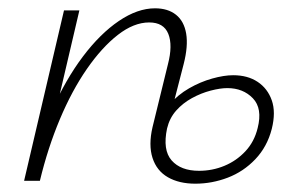

<svg xmlns="http://www.w3.org/2000/svg" viewBox="-20 -435 717 462"><path d="M450 7Q411 7 384 -8.5Q357 -24 347 -55Q337 -86 347 -129L384 -280Q396 -326 385 -353.5Q374 -381 339 -381Q302 -381 263.5 -351Q225 -321 189 -269Q153 -217 124 -148Q95 -79 76 0H47Q70 -91 104 -167.5Q138 -244 179.5 -299Q221 -354 266 -384.5Q311 -415 353 -415Q384 -415 403.5 -399.5Q423 -384 428 -354Q433 -324 422 -281L382 -126Q371 -74 393 -49Q415 -24 459 -24Q491 -24 520 -36Q549 -48 570.5 -71Q592 -94 600 -127Q612 -174 588.5 -198.5Q565 -223 527 -223Q510 -223 487 -217Q464 -211 442 -199Q420 -187 404 -169Q388 -151 382 -126H357Q366 -159 387 -183Q408 -207 435 -222.5Q462 -238 490.5 -246Q519 -254 541 -254Q576 -254 600 -238Q624 -222 634 -193.5Q644 -165 634 -125Q623 -82 594.5 -52Q566 -22 528 -7.5Q490 7 450 7ZM38 0 134 -410H171L75 0Z"/></svg>

Font: Ysabeau ExtraLight
Style: Italic
Weight: 250
Italic angle: -12°
Version: Version 2.000;gftools[0.9.27.dev2+g8671c4b]